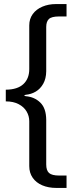

<svg xmlns="http://www.w3.org/2000/svg" viewBox="-20 -760 374 945"><path d="M256 -740H307.5V-679H271Q234 -679 220.8 -666.5Q207.5 -654 207.5 -627V-409Q207 -373 192.8 -347.8Q178.5 -322.5 156 -309.2Q133.5 -296 107 -293.5Q100 -292.5 100 -290Q100 -287.5 107 -286.5Q149.5 -283 178.2 -255.2Q207 -227.5 207.5 -170V49.5Q207.5 79 221.5 91.5Q235.5 104 271.5 104H307.5V165H258Q218 165 187.8 152Q157.5 139 140.8 114.8Q124 90.5 124 57.5V-163.5Q124 -189 111 -211.2Q98 -233.5 72 -247.2Q46 -261 8.5 -261V-318.5Q66 -319 95 -346Q124 -373 124 -420V-635Q124 -667 141.2 -690.8Q158.5 -714.5 188.5 -727.2Q218.5 -740 256 -740Z"/></svg>

Font: 1883 Sans
Style: Regular
Weight: 400
Designer: 1883 Sans project is a fork of Public Sans.
Version: Version 1.009